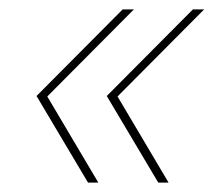

<svg xmlns="http://www.w3.org/2000/svg" viewBox="-20 -464 463 410"><path d="M168 -74 58 -259 242 -444H266L81 -258L190 -74ZM318 -74 208 -259 392 -444H416L231 -258L340 -74Z"/></svg>

Font: Montserrat Thin
Style: Italic
Weight: 100
Italic angle: -11.3°
Designer: Julieta Ulanovsky
Foundry: Julieta Ulanovsky
Version: Version 9.000; ttfautohint (v1.8.4.7-5d5b)